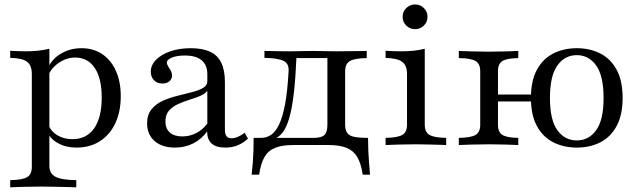

<svg xmlns="http://www.w3.org/2000/svg" viewBox="-20 -639 2825 846"><path d="M25 186.3V154.8Q79 154 99.6 141.5Q120.2 129 120.2 96.8V-312.9Q120.2 -351.6 98.8 -367.3Q77.4 -383.1 25 -383.9V-415.3Q39.5 -414.5 56.9 -413.7Q74.2 -412.9 93.5 -412.9Q152.4 -412.9 197.6 -424.2V92.7Q197.6 125.8 224.6 139.9Q251.6 154 316.1 154.8V186.3Q300.8 185.5 275 185.1Q249.2 184.7 219 183.9Q188.7 183.1 159.7 183.1Q118.5 183.1 81.5 184.3Q44.4 185.5 25 186.3ZM316.9 11.3Q271 11.3 236.3 -7.7Q201.6 -26.6 188.7 -57.3L194.4 -85.5Q206.5 -58.1 234.7 -41.9Q262.9 -25.8 299.2 -25.8Q361.3 -25.8 394.8 -73.4Q428.2 -121 428.2 -209.7Q428.2 -293.5 397.6 -339.5Q366.9 -385.5 310.5 -385.5Q273.4 -385.5 239.1 -362.1Q204.8 -338.7 190.3 -301.6L186.3 -325Q200 -371 242.3 -398.8Q284.7 -426.6 338.7 -426.6Q391.9 -426.6 430.6 -400.4Q469.4 -374.2 490.7 -326.6Q512.1 -279 512.1 -215.3Q512.1 -146.8 487.9 -95.6Q463.7 -44.4 419.8 -16.5Q375.8 11.3 316.9 11.3Z M750.8 11.3Q694.4 11.3 661.3 -17.3Q628.2 -46 628.2 -95.2Q628.2 -133.1 647.2 -156.9Q666.1 -180.6 696.4 -194.4Q726.6 -208.1 760.5 -216.5Q794.4 -225 824.6 -232.7Q854.8 -240.3 874.2 -251.2Q893.5 -262.1 893.5 -280.6V-312.1Q893.5 -352.4 868.5 -373.4Q843.5 -394.4 794.4 -394.4Q760.5 -394.4 737.9 -385.5Q715.3 -376.6 715.3 -362.9Q715.3 -355.6 721 -346.8Q726.6 -337.9 732.3 -327.8Q737.9 -317.7 737.9 -306.5Q737.9 -290.3 726.2 -280.6Q714.5 -271 695.2 -271Q672.6 -271 658.5 -285.5Q644.4 -300 644.4 -322.6Q644.4 -352.4 667.7 -375.8Q691.1 -399.2 730.6 -412.9Q770.2 -426.6 820.2 -426.6Q871.8 -426.6 905.2 -411.3Q938.7 -396 954.8 -362.9Q971 -329.8 971 -277.4V-66.9Q971 -47.6 978.2 -38.7Q985.5 -29.8 1000 -29.8Q1013.7 -29.8 1028.6 -36.3Q1043.5 -42.7 1058.1 -54L1072.6 -28.2Q1050.8 -8.1 1026.6 1.6Q1002.4 11.3 972.6 11.3Q892.7 11.3 892.7 -59.7Q866.9 -25 831 -6.9Q795.2 11.3 750.8 11.3ZM783.1 -37.9Q816.1 -37.9 844.4 -52.4Q872.6 -66.9 893.5 -94.4V-238.7Q883.1 -225 861.7 -216.1Q840.3 -207.3 814.1 -199.2Q787.9 -191.1 764.1 -180.2Q740.3 -169.4 724.6 -151.6Q708.9 -133.9 708.9 -104Q708.9 -72.6 728.2 -55.2Q747.6 -37.9 783.1 -37.9Z M1088.7 130.6Q1091.9 104 1094 77Q1096 50 1096.8 22.6Q1097.6 -4.8 1097.6 -31.5H1362.9Q1396 -31.5 1409.3 -44Q1422.6 -56.5 1422.6 -89.5V-385.5L1425.8 -383.1H1281.5L1286.3 -386.3Q1282.3 -296.8 1275.4 -235.1Q1268.5 -173.4 1258.5 -133.9Q1248.4 -94.4 1235.9 -71.8Q1223.4 -49.2 1208.5 -38.3Q1193.5 -27.4 1176.6 -23.4L1130.6 -31.5Q1154 -31.5 1173.8 -44.4Q1193.5 -57.3 1209.3 -89.5Q1225 -121.8 1235.9 -179Q1246.8 -236.3 1251.6 -325Q1254 -359.7 1228.2 -371.4Q1202.4 -383.1 1145.2 -383.9V-414.5Q1158.1 -414.5 1176.6 -414.1Q1195.2 -413.7 1216.5 -413.3Q1237.9 -412.9 1258.1 -412.9Q1279 -412.9 1303.2 -413.7Q1327.4 -414.5 1357.3 -414.5Q1388.7 -414.5 1413.7 -413.7Q1438.7 -412.9 1463.7 -412.9Q1500.8 -412.9 1538.7 -413.7Q1576.6 -414.5 1596 -414.5V-383.1Q1542.7 -382.3 1521.8 -370.2Q1500.8 -358.1 1500.8 -325V-89.5Q1500.8 -66.9 1509.3 -54Q1517.7 -41.1 1539.5 -36.3Q1561.3 -31.5 1601.6 -31.5Q1601.6 -4.8 1602.8 22.6Q1604 50 1606 77Q1608.1 104 1610.5 130.6H1578.2Q1571 81.5 1554.4 53.2Q1537.9 25 1507.3 12.5Q1476.6 0 1426.6 0H1272.6Q1222.6 0 1191.9 12.5Q1161.3 25 1145.2 53.2Q1129 81.5 1121.8 130.6Z M1679 0V-31.5Q1731.5 -32.3 1752.4 -44.4Q1773.4 -56.5 1773.4 -89.5V-312.9Q1773.4 -350 1752.8 -366.1Q1732.3 -382.3 1679 -383.9V-415.3Q1693.5 -414.5 1711.3 -413.7Q1729 -412.9 1747.6 -412.9Q1777.4 -412.9 1803.6 -415.7Q1829.8 -418.5 1851.6 -424.2V-89.5Q1851.6 -56.5 1872.6 -44.4Q1893.5 -32.3 1946 -31.5V0Q1933.9 -0.8 1911.7 -1.2Q1889.5 -1.6 1863.3 -2.4Q1837.1 -3.2 1812.1 -3.2Q1774.2 -3.2 1735.9 -2Q1697.6 -0.8 1679 0ZM1808.9 -510.5Q1786.3 -510.5 1770.2 -526.2Q1754 -541.9 1754 -565.3Q1754 -587.9 1770.2 -603.6Q1786.3 -619.4 1808.9 -619.4Q1831.5 -619.4 1847.6 -603.6Q1863.7 -587.9 1863.7 -565.3Q1863.7 -541.9 1847.6 -526.2Q1831.5 -510.5 1808.9 -510.5Z M2521.8 11.3Q2463.7 11.3 2417.7 -12.1Q2371.8 -35.5 2345.6 -83.9Q2319.4 -132.3 2319.4 -207.3Q2319.4 -283.1 2345.6 -331.5Q2371.8 -379.8 2417.7 -403.2Q2463.7 -426.6 2521.8 -426.6Q2579.8 -426.6 2625.4 -403.2Q2671 -379.8 2697.2 -331.5Q2723.4 -283.1 2723.4 -207.3Q2723.4 -132.3 2697.2 -83.9Q2671 -35.5 2625.4 -12.1Q2579.8 11.3 2521.8 11.3ZM2001.6 0V-31.5Q2054.8 -32.3 2075.4 -44.4Q2096 -56.5 2096 -89.5V-325Q2096 -358.1 2075.4 -370.2Q2054.8 -382.3 2001.6 -383.1V-414.5Q2020.2 -413.7 2058.9 -412.5Q2097.6 -411.3 2134.7 -411.3Q2171 -411.3 2208.5 -412.5Q2246 -413.7 2263.7 -414.5V-383.1Q2213.7 -382.3 2194 -370.2Q2174.2 -358.1 2174.2 -325V-89.5Q2174.2 -56.5 2194 -44.4Q2213.7 -32.3 2263.7 -31.5V0Q2246 -0.8 2208.5 -2Q2171 -3.2 2134.7 -3.2Q2097.6 -3.2 2058.9 -2Q2020.2 -0.8 2001.6 0ZM2138.7 -191.9V-222.6H2360.5V-191.9ZM2521.8 -20.2Q2574.2 -20.2 2606.9 -65.3Q2639.5 -110.5 2639.5 -207.3Q2639.5 -304.8 2606.9 -350.4Q2574.2 -396 2521.8 -396Q2468.5 -396 2435.9 -350.4Q2403.2 -304.8 2403.2 -207.3Q2403.2 -110.5 2435.9 -65.3Q2468.5 -20.2 2521.8 -20.2Z"/></svg>

Font: Playfair 12pt
Style: Regular
Weight: 400
Designer: Claus Eggers Sørensen
Foundry: Claus Eggers Sørensen
Version: Version 2.000;gftools[0.9.28]